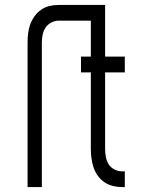

<svg xmlns="http://www.w3.org/2000/svg" viewBox="-20 -760 590 780"><path d="M150 0H92V-585Q92 -604 94 -623Q96 -642 102.5 -660Q109 -678 120 -693.5Q131 -709 146.5 -720Q162 -731 180.5 -735.5Q199 -740 218 -740H378V-676H218Q202 -676 187.5 -668Q173 -660 164.5 -647Q156 -634 153 -617.5Q150 -601 150 -585ZM487 0H476Q457 0 438.5 -4.5Q420 -9 404 -20Q388 -31 377 -46.5Q366 -62 360 -80Q354 -98 351.5 -117Q349 -136 349 -155V-466H309V-530H349V-740H407V-530H487V-466H407V-155Q407 -139 410 -122.5Q413 -106 421.5 -92.5Q430 -79 445 -71.5Q460 -64 476 -64H487Z"/></svg>

Font: Lode Term
Style: Regular
Weight: 400
Monospace: yes
Designer: Belleve Invis
Foundry: Belleve Invis
Version: Version 29.2.0